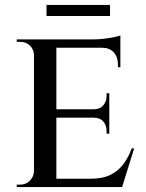

<svg xmlns="http://www.w3.org/2000/svg" viewBox="-20 -760 592 780"><path d="M209 -600V0H118V-600ZM466 -34 473 0H207V-34ZM424 -316V-282H207V-316ZM469 -600V-566H207V-600ZM525 -157 476 0H317L350 -34Q397 -34 428.5 -49.5Q460 -65 481 -93Q502 -121 515 -157ZM424 -284V-217H413V-228Q413 -251 399.5 -266.5Q386 -282 360 -282V-284ZM424 -381V-314H360V-316Q386 -316 399.5 -332Q413 -348 413 -370V-381ZM469 -569V-487H459V-500Q459 -529 442 -547.5Q425 -566 395 -566V-569ZM469 -616V-590L358 -600Q389 -600 423 -605.5Q457 -611 469 -616ZM120 -64 131 0H48V-10Q48 -10 54.5 -10Q61 -10 62 -10Q86 -10 101.5 -26Q117 -42 118 -64ZM120 -537H118Q117 -560 101.5 -575Q86 -590 62 -590Q61 -590 54.5 -590Q48 -590 48 -590V-600H131ZM169 -740H427V-695H169Z"/></svg>

Font: Cinzel Eorzea
Style: Regular
Weight: 500
Designer: Natanael Gama
Version: Version 2.000